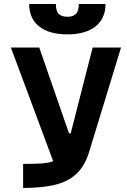

<svg xmlns="http://www.w3.org/2000/svg" viewBox="-20 -928 626 948"><path d="M94.2 0V-118.7Q143.6 -118.7 179.9 -120.6Q216.3 -122.6 242.7 -131.8L33.7 -693.4H173.8L320.8 -269.5H329.1L437.5 -693.4H577.6L419.4 -175.8Q397.9 -106.9 356.2 -68.6Q314.5 -30.3 249.8 -15.1Q185.1 0 94.2 0ZM312.5 -758.3Q222.7 -758.3 173.3 -797.6Q124 -836.9 124 -908.2H255.9Q255.9 -872.1 270.8 -858.6Q285.6 -845.2 312.5 -845.2Q339.4 -845.2 354.2 -858.6Q369.1 -872.1 369.1 -908.2H501Q501 -836.9 451.7 -797.6Q402.3 -758.3 312.5 -758.3Z"/></svg>

Font: Cascadia Mono PL
Style: Bold
Weight: 700
Monospace: yes
Designer: Aaron Bell
Foundry: Saja Typeworks
Version: Version 2404.023; ttfautohint (v1.8.4)